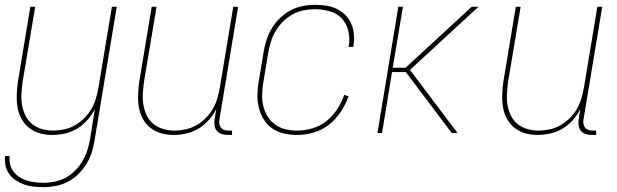

<svg xmlns="http://www.w3.org/2000/svg" viewBox="-23 -548 2543 791"><path d="M157 223Q136 223 116 221Q96 219 77.5 212.5Q59 206 43 195.5Q27 185 15.5 169.5Q4 154 0 135Q-4 116 -2 95H17Q15 113 19 130Q23 147 33.5 160Q44 173 58 182Q72 191 88.5 196Q105 201 123 203Q141 205 158 205Q181 205 204 200Q227 195 248.5 183.5Q270 172 287.5 154Q305 136 317.5 114.5Q330 93 337 70.5Q344 48 348 25L368 -99Q356 -75 337 -53.5Q318 -32 294.5 -18Q271 -4 244.5 2Q218 8 192 8Q165 8 140.5 1Q116 -6 96.5 -21.5Q77 -37 65 -59.5Q53 -82 49 -107.5Q45 -133 46 -159.5Q47 -186 51 -213L102 -520H122L70 -210Q67 -186 65.5 -162Q64 -138 68 -115Q72 -92 82 -71.5Q92 -51 109.5 -37Q127 -23 149.5 -16.5Q172 -10 196 -10Q218 -10 241.5 -15Q265 -20 286 -32Q307 -44 324.5 -61.5Q342 -79 354 -100Q366 -121 372.5 -143.5Q379 -166 383 -189L438 -520H458L367 28Q363 53 355.5 78Q348 103 334 126Q320 149 300.5 168.5Q281 188 257 200.5Q233 213 207.5 218Q182 223 157 223Z M692 8Q665 8 640.5 1Q616 -6 596.5 -21.5Q577 -37 565 -59.5Q553 -82 549 -107.5Q545 -133 546 -159.5Q547 -186 551 -213L602 -520H622L570 -210Q567 -186 565.5 -162Q564 -138 568 -115Q572 -92 582 -71.5Q592 -51 609.5 -37Q627 -23 649.5 -16.5Q672 -10 696 -10Q718 -10 741.5 -15Q765 -20 786 -32Q807 -44 824.5 -61.5Q842 -79 854 -100Q866 -121 872.5 -143.5Q879 -166 883 -189L938 -520H958L881 -56Q879 -47 880.5 -38Q882 -29 887.5 -22Q893 -15 901.5 -12.5Q910 -10 919 -10H933V8H916Q903 8 891 4.5Q879 1 871 -8Q863 -17 861 -30Q859 -43 861 -56L868 -99Q856 -75 837 -53.5Q818 -32 794.5 -18Q771 -4 744.5 2Q718 8 692 8Z M1201 8Q1173 8 1146.5 2Q1120 -4 1098.5 -19Q1077 -34 1063.5 -56Q1050 -78 1043.5 -104Q1037 -130 1037.5 -157.5Q1038 -185 1043 -213L1063 -333Q1067 -358 1075 -383Q1083 -408 1097 -431.5Q1111 -455 1131 -474Q1151 -493 1174.5 -505.5Q1198 -518 1224 -523Q1250 -528 1276 -528Q1299 -528 1322 -524.5Q1345 -521 1365 -511Q1385 -501 1400.5 -485.5Q1416 -470 1424.5 -449.5Q1433 -429 1435 -406Q1437 -383 1433 -359L1432 -355H1413L1414 -359Q1419 -390 1412 -420.5Q1405 -451 1385 -472Q1365 -493 1335.5 -501.5Q1306 -510 1274 -510Q1251 -510 1228 -505.5Q1205 -501 1183 -489Q1161 -477 1143 -459Q1125 -441 1112.5 -420Q1100 -399 1093 -376Q1086 -353 1082 -330L1062 -210Q1058 -185 1057 -160Q1056 -135 1061.5 -112Q1067 -89 1079.5 -68.5Q1092 -48 1111 -34.5Q1130 -21 1153.5 -15.5Q1177 -10 1202 -10Q1233 -10 1265 -19.5Q1297 -29 1322.5 -49.5Q1348 -70 1366.5 -98.5Q1385 -127 1395 -157L1413 -151Q1401 -118 1381 -87.5Q1361 -57 1332.5 -34.5Q1304 -12 1269 -2Q1234 8 1201 8Z M1838 0 1649 -251H1592L1551 0H1532L1618 -520H1637L1595 -269H1648L1920 -520H1948L1666 -260L1862 0Z M2192 8Q2165 8 2140.5 1Q2116 -6 2096.5 -21.5Q2077 -37 2065 -59.5Q2053 -82 2049 -107.5Q2045 -133 2046 -159.5Q2047 -186 2051 -213L2102 -520H2122L2070 -210Q2067 -186 2065.5 -162Q2064 -138 2068 -115Q2072 -92 2082 -71.5Q2092 -51 2109.5 -37Q2127 -23 2149.5 -16.5Q2172 -10 2196 -10Q2218 -10 2241.5 -15Q2265 -20 2286 -32Q2307 -44 2324.5 -61.5Q2342 -79 2354 -100Q2366 -121 2372.5 -143.5Q2379 -166 2383 -189L2438 -520H2458L2381 -56Q2379 -47 2380.5 -38Q2382 -29 2387.5 -22Q2393 -15 2401.5 -12.5Q2410 -10 2419 -10H2433V8H2416Q2403 8 2391 4.5Q2379 1 2371 -8Q2363 -17 2361 -30Q2359 -43 2361 -56L2368 -99Q2356 -75 2337 -53.5Q2318 -32 2294.5 -18Q2271 -4 2244.5 2Q2218 8 2192 8Z"/></svg>

Font: Iosevka Thin
Style: Italic
Weight: 100
Italic angle: -9°
Monospace: yes
Designer: Belleve Invis
Foundry: Belleve Invis
Version: Version 32.5.0; ttfautohint (v1.8.4)